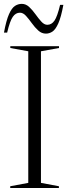

<svg xmlns="http://www.w3.org/2000/svg" viewBox="-20 -948 348 968"><path d="M277 -9V0H31.5V-9L122.5 -26V-689.5L32 -706V-715H277.5V-706L186.5 -689.5V-26ZM299.5 -923.5Q288 -861.5 274 -830.2Q260 -799 244.5 -788.8Q229 -778.5 211.5 -778.5Q190 -778.5 172.8 -794.2Q155.5 -810 140.5 -831Q125.5 -852 111 -868Q96.5 -884 80.5 -884Q59 -884 44.5 -863.2Q30 -842.5 16 -783.5H0Q11.5 -845.5 25.5 -876.8Q39.5 -908 55.5 -918.2Q71.5 -928.5 90 -928.5Q110.5 -928.5 127.2 -912.8Q144 -897 159 -876Q174 -855 188.5 -839Q203 -823 218.5 -823Q240 -823 254.5 -843.8Q269 -864.5 283 -923.5Z"/></svg>

Font: Newsreader 72pt Light
Style: Regular
Weight: 300
Designer: Hugues Gentile
Foundry: Production Type
Version: Version 1.003; ttfautohint (v1.8.3)